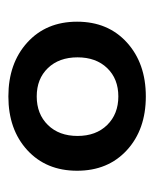

<svg xmlns="http://www.w3.org/2000/svg" viewBox="24 -840 360 447"><g transform="rotate(-90 203.5 -616.0)"><path d="M78 -732Q126 -776 203 -776Q280 -776 328.5 -732Q377 -688 377 -616Q377 -544 328.5 -500Q280 -456 203 -456Q126 -456 78 -500Q30 -544 30 -616Q30 -688 78 -732ZM269 -684Q244 -710 203 -710Q162 -710 136.5 -684Q111 -658 111 -615Q111 -572 136.5 -546Q162 -520 203 -520Q244 -520 269 -546Q294 -572 294 -615Q294 -658 269 -684Z"/></g></svg>

Font: Montserrat-Arabic
Style: Regular
Weight: 400
Designer: Mohamed Gaber
Foundry: Kief Type Foundry
Version: Version 5.008;PS 005.008;hotconv 1.0.88;makeotf.lib2.5.64775